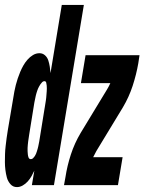

<svg xmlns="http://www.w3.org/2000/svg" viewBox="-47 -755 589 783"><path d="M22 8Q6 8 -4.5 -4Q-15 -16 -19 -31Q-23 -46 -25 -62Q-27 -78 -27 -94Q-27 -110 -26.5 -126.5Q-26 -143 -24 -159.5Q-22 -176 -20 -192Q-18 -208 -15 -225L7 -355Q9 -368 11.5 -381.5Q14 -395 17.5 -408.5Q21 -422 25.5 -435.5Q30 -449 35.5 -462Q41 -475 48 -487.5Q55 -500 65 -511.5Q75 -523 87.5 -530.5Q100 -538 114 -538Q127 -538 136.5 -529.5Q146 -521 150 -508.5Q154 -496 156 -483Q158 -470 159 -457L205 -735H295L173 0H83L93 -59Q88 -48 81.5 -36.5Q75 -25 66 -15Q57 -5 45.5 1.5Q34 8 22 8ZM79 -106Q84 -106 88 -110Q92 -114 95 -118.5Q98 -123 100 -128Q102 -133 103.5 -138Q105 -143 106.5 -148Q108 -153 109 -158Q110 -163 111 -168Q112 -173 113 -178L134 -308Q135 -314 136 -320Q137 -326 138 -332.5Q139 -339 140 -345Q141 -351 141.5 -357Q142 -363 142.5 -369.5Q143 -376 143.5 -382Q144 -388 144 -394Q144 -400 143.5 -406Q143 -412 141.5 -418Q140 -424 134 -424Q129 -424 125 -420Q121 -416 118 -411.5Q115 -407 112.5 -402.5Q110 -398 108 -393.5Q106 -389 104.5 -384Q103 -379 101.5 -374.5Q100 -370 99 -365Q98 -360 97 -355.5Q96 -351 95 -346Q94 -341 93 -336L72 -206Q71 -199 70 -192.5Q69 -186 68 -179Q67 -172 66.5 -165.5Q66 -159 65.5 -152Q65 -145 65.5 -138.5Q66 -132 66.5 -125.5Q67 -119 69.5 -112.5Q72 -106 79 -106ZM214 0 220 -33Q227 -79 242 -125Q257 -171 282 -213L390 -391Q394 -397 397 -403.5Q400 -410 403 -416H283L302 -530H522L517 -497Q509 -451 494 -405Q479 -359 454 -317L346 -139Q343 -133 339.5 -126.5Q336 -120 333 -114H453L434 0Z"/></svg>

Font: Iosevka Curly Heavy Oblique
Style: Regular
Weight: 900
Italic angle: -9°
Monospace: yes
Designer: Belleve Invis
Foundry: Belleve Invis
Version: Version 11.1.0; ttfautohint (v1.8.3)